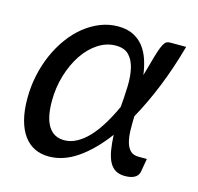

<svg xmlns="http://www.w3.org/2000/svg" viewBox="-83 -601 719 697"><g transform="rotate(15 277.0 -253.0)"><path d="M495 -27Q494 -21.5 491 -16Q488 -10.5 482 -6Q476 -1.5 466.2 1.2Q456.5 4 442 4Q420.5 4 406.2 -4.8Q392 -13.5 383.2 -30.5Q374.5 -47.5 370.2 -72.5Q366 -97.5 364.5 -130Q316 -65 263.8 -29Q211.5 7 157 7Q127.5 7 103.8 -4.2Q80 -15.5 63 -38.5Q46 -61.5 36.8 -96Q27.5 -130.5 27.5 -177Q27.5 -221.5 36.5 -263.8Q45.5 -306 62 -343.5Q78.5 -381 101.5 -412.5Q124.5 -444 152.5 -466.5Q180.5 -489 212.5 -501.8Q244.5 -514.5 279 -514.5Q312 -514.5 335.5 -503Q359 -491.5 374.8 -471.5Q390.5 -451.5 399.5 -424.8Q408.5 -398 412.5 -367.5L426 -415Q434 -445 440 -463Q446 -481 451.5 -490.8Q457 -500.5 462.5 -503.5Q468 -506.5 475.5 -506.5H536Q513 -423 483.5 -349.8Q454 -276.5 419.5 -214.5Q418.5 -186 419.2 -160.8Q420 -135.5 425.2 -116.8Q430.5 -98 441.5 -87.2Q452.5 -76.5 473 -76.5H503.5ZM195.5 -64.5Q219.5 -64.5 242.2 -76.8Q265 -89 286 -111.2Q307 -133.5 326.2 -164.8Q345.5 -196 363 -234.5Q366.5 -274.5 367.8 -312.5Q369 -350.5 362.2 -380Q355.5 -409.5 338.5 -427.2Q321.5 -445 289 -445Q254 -445 222.5 -424.5Q191 -404 167.5 -369Q144 -334 130 -287.8Q116 -241.5 116 -190.5Q116 -128 136.2 -96.2Q156.5 -64.5 195.5 -64.5Z"/></g></svg>

Font: Lato
Style: Italic
Weight: 400
Italic angle: -7°
Designer: Lukasz Dziedzic
Foundry: tyPoland Lukasz Dziedzic
Version: Version 2.007; 2014-02-27